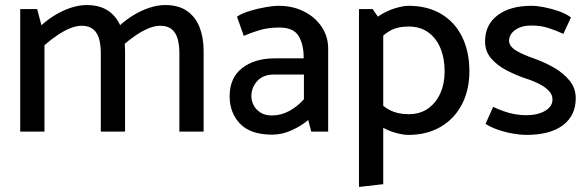

<svg xmlns="http://www.w3.org/2000/svg" viewBox="-20 -521 2329 760"><path d="M156 0V-342Q180 -363 205.5 -380.5Q231 -398 256 -408.5Q281 -419 303 -419Q332 -419 348.5 -405.5Q365 -392 372 -368Q379 -344 379 -311V0H475V-320Q475 -372 459 -413Q443 -454 409.5 -477.5Q376 -501 323 -501Q293 -501 261 -490.5Q229 -480 199 -462Q169 -444 144 -421L127 -485H60V0ZM467 -342Q491 -363 516.5 -380.5Q542 -398 567 -408.5Q592 -419 614 -419Q643 -419 659.5 -405.5Q676 -392 683 -368Q690 -344 690 -311V0H786V-320Q786 -372 770 -413Q754 -454 720.5 -477.5Q687 -501 634 -501Q604 -501 572 -490.5Q540 -480 510 -462Q480 -444 455 -421Z M975 -140Q975 -174 998 -200Q1021 -226 1065 -226H1183V-128Q1158 -100 1125.5 -82Q1093 -64 1056 -64Q1029 -64 1011 -75.5Q993 -87 984 -104.5Q975 -122 975 -140ZM945 -379Q972 -391 1007 -401.5Q1042 -412 1085 -412Q1142 -412 1162 -378.5Q1182 -345 1182 -295V-290H1067Q988 -290 938.5 -251.5Q889 -213 889 -140Q889 -74 930.5 -31Q972 12 1058 12Q1097 12 1136 -6Q1175 -24 1200 -46L1212 0H1279V-329Q1279 -376 1253.5 -414.5Q1228 -453 1183.5 -475.5Q1139 -498 1083 -498Q1063 -498 1031 -492.5Q999 -487 968 -477.5Q937 -468 918 -455Z M1497 208V-425L1455 -485H1401V219ZM1461 -343Q1492 -381 1522.5 -398.5Q1553 -416 1597 -416Q1643 -416 1675 -393Q1707 -370 1723.5 -330Q1740 -290 1740 -238Q1740 -190 1723 -152Q1706 -114 1674.5 -91.5Q1643 -69 1597 -69Q1554 -69 1521.5 -86Q1489 -103 1458 -142L1430 -74Q1452 -42 1483 -23Q1514 -4 1545 4.5Q1576 13 1596 13Q1669 13 1723.5 -18.5Q1778 -50 1808 -107Q1838 -164 1838 -239Q1838 -317 1809 -375.5Q1780 -434 1726 -466Q1672 -498 1597 -498Q1577 -498 1546 -489Q1515 -480 1484.5 -461Q1454 -442 1432 -412Z M1902 -31Q1923 -17 1952.5 -7Q1982 3 2012 8Q2042 13 2062 13Q2158 13 2208.5 -25.5Q2259 -64 2259 -132Q2259 -172 2234.5 -202Q2210 -232 2172.5 -253.5Q2135 -275 2095 -289Q2051 -304 2023.5 -320.5Q1996 -337 1995 -359Q1995 -385 2019.5 -402.5Q2044 -420 2082 -420Q2121 -420 2151.5 -410Q2182 -400 2210 -387L2240 -452Q2220 -467 2191 -477Q2162 -487 2133.5 -492.5Q2105 -498 2084 -498Q1999 -498 1949.5 -460.5Q1900 -423 1900 -357Q1900 -318 1924 -290Q1948 -262 1984.5 -243Q2021 -224 2059 -211Q2091 -201 2115 -188.5Q2139 -176 2153 -161Q2167 -146 2167 -127Q2167 -109 2154 -95Q2141 -81 2117.5 -73Q2094 -65 2062 -65Q2040 -65 2018 -69Q1996 -73 1974.5 -80.5Q1953 -88 1932 -98Z"/></svg>

Font: Catamaran Medium
Style: Regular
Weight: 500
Designer: Pria Ravichandran
Version: Version 2.000